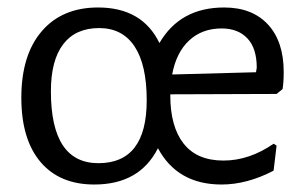

<svg xmlns="http://www.w3.org/2000/svg" viewBox="-20 -485 815 513"><path d="M696 -419.5C668 -449.8 629 -465 579 -465C500.3 -465 442.7 -433.3 406 -370C375.3 -433.3 320.7 -465 242 -465C178 -465 127.8 -443.8 91.5 -401.5C55.2 -359.2 37 -300 37 -224C37 -150 54 -92.8 88 -52.5C122 -12.2 170 8 232 8C312.7 8 369.3 -24.3 402 -89C436.7 -24.3 493.3 8 572 8C617.3 8 663.7 -4.3 711 -29L719 -96L711 -101C667.7 -71 623 -56 577 -56C529.7 -56 494.2 -71.2 470.5 -101.5C446.8 -131.8 435 -174.7 435 -230V-233L719 -234L735 -247C737 -259 738 -274.3 738 -293C738 -347 724 -389.2 696 -419.5ZM372 -217C372 -105 329 -49 243 -49C158.3 -49 116 -113 116 -241C116 -296.3 127 -338.3 149 -367C171 -395.7 203 -410 245 -410C286.3 -410 317.8 -393.7 339.5 -361C361.2 -328.3 372 -280.3 372 -217ZM641 -382.5C657.7 -364.8 666 -338.7 666 -304L664 -292L440 -286C447.3 -325.3 462.5 -355.7 485.5 -377C508.5 -398.3 537.3 -409 572 -409C601.3 -409 624.3 -400.2 641 -382.5Z"/></svg>

Font: Alegreya Sans
Style: Regular
Weight: 400
Designer: Juan Pablo del Peral
Foundry: Huerta Tipografica
Version: Version 1.000;PS 001.000;hotconv 1.0.70;makeotf.lib2.5.58329